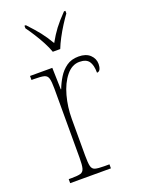

<svg xmlns="http://www.w3.org/2000/svg" viewBox="-145 -832 664 899"><g transform="rotate(-20 186.5 -383.0)"><path d="M44 0V-20H59Q89 -20 103 -24Q117 -28 121.5 -44.5Q126 -61 126 -97V-441Q126 -476 121.5 -492Q117 -508 101.5 -512Q86 -516 51 -516H39V-536H150L153 -428H155Q165 -455 181.5 -482Q198 -509 222.5 -526.5Q247 -544 283 -544Q320 -544 340 -525Q360 -506 360 -479Q360 -464 355 -453.5Q350 -443 339 -443Q339 -481 325.5 -500Q312 -519 278 -519Q241 -519 212.5 -484Q184 -449 169 -394Q154 -339 154 -280V-97Q154 -61 158 -44.5Q162 -28 176.5 -24Q191 -20 221 -20H247V0ZM178 -606Q170 -629 156 -655.5Q142 -682 125.5 -708Q109 -734 95 -753V-766H102Q135 -731 156 -704.5Q177 -678 198 -642Q218 -678 238 -704.5Q258 -731 292 -766H299V-753Q285 -734 268.5 -708Q252 -682 238 -655.5Q224 -629 215 -606Z"/></g></svg>

Font: Noto Serif Bengali SemiCondensed Thin
Style: Regular
Weight: 100
Width: 4
Designer: Juan Bruce, Universal Thirst, Indian Type Foundry and the Monotype Design Team.
Foundry: Monotype Imaging Inc.
Version: Version 2.003; ttfautohint (v1.8.4.7-5d5b)